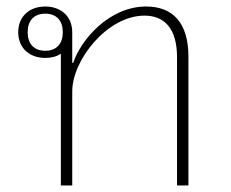

<svg xmlns="http://www.w3.org/2000/svg" viewBox="-20 -570 711 590"><path d="M167 0H202V-289C202 -386 310 -522 424 -522C484 -522 524 -484 524 -394V0H559V-396C559 -500 511 -550 429 -550C315 -550 228 -447 205 -377H202V-471C202 -520 167 -550 119 -550C71 -550 36 -520 36 -471C36 -422 71 -392 119 -392C137 -392 154 -396 167 -405ZM119 -414C83 -414 65 -437 65 -471C65 -505 83 -528 119 -528C155 -528 173 -505 173 -471C173 -437 155 -414 119 -414Z"/></svg>

Font: IBM Plex Thai Looped ExtraLight
Style: Regular
Weight: 200
Designer: Mike Abbink, Paul van der Laan, Pieter van Rosmalen, Ben Mitchell, Mark Frömberg
Foundry: Bold Monday
Version: Version 1.0